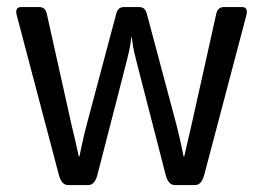

<svg xmlns="http://www.w3.org/2000/svg" viewBox="-20 -533 745 553"><path d="M28.3 -488.8Q22 -512.7 41.5 -512.7H92.8Q110.4 -512.7 114.7 -493.7L186.5 -171.4Q189.9 -157.2 197 -127Q204.1 -96.7 207 -82.5H209Q211.4 -96.2 217.5 -123.5Q223.6 -150.9 229 -171.4L314.9 -493.7Q319.8 -512.7 336.9 -512.7H380.9Q397.9 -512.7 402.8 -493.7L488.8 -171.4Q494.1 -150.9 500.2 -123.5Q506.3 -96.2 508.8 -82.5H510.7Q513.7 -96.7 520.8 -127Q527.8 -157.2 531.2 -171.4L603 -493.7Q607.4 -512.7 625 -512.7H676.3Q695.8 -512.7 689.5 -488.8L568.4 -29.8Q560.5 0 542 0H483.4Q464.8 0 457 -29.8L374 -352.5Q365.2 -386.7 363 -400.4Q360.8 -414.1 359.4 -426.3H358.4Q356.9 -414.1 354.7 -400.4Q352.5 -386.7 343.8 -352.5L260.7 -29.8Q252.9 0 234.4 0H175.8Q157.2 0 149.4 -29.8Z"/></svg>

Font: Istok Web
Style: Regular
Weight: 400
Designer: Andrey V. Panov
Foundry: Andrey V. Panov
Version: Version 1.0.2g